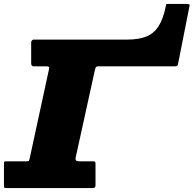

<svg xmlns="http://www.w3.org/2000/svg" viewBox="-50 -950 978 970"><path d="M183 -615H119.5Q107.5 -615 107.5 -631V-735.5Q107.5 -741 111.2 -745.5Q115 -750 120 -750H592.5Q650 -750 688.2 -765Q726.5 -780 750.5 -816.8Q774.5 -853.5 787.5 -918Q789 -925 789.5 -927.5Q790 -930 797.5 -930H893.5Q900.5 -930 904.8 -928.5Q909 -927 907.5 -920L850 -629.5Q848.5 -621.5 846 -618.2Q843.5 -615 835.5 -615H446.5Q437 -615 434.2 -610Q431.5 -605 429.5 -596.5L332.5 -155Q330 -143.5 334.5 -139.2Q339 -135 351.5 -135H418.5Q425.5 -135 429 -133.5Q432.5 -132 432.5 -125V-15Q432.5 -5.5 428.8 -2.8Q425 0 416 0H-17.5Q-25 0 -27.5 -1.2Q-30 -2.5 -30 -10V-126Q-30 -132.5 -26.5 -133.8Q-23 -135 -16.5 -135H86.5Q95 -135 96.5 -138.5Q98 -142 100 -150L197.5 -600Q200 -610 196.5 -612.5Q193 -615 183 -615Z"/></svg>

Font: Besley* Fatface
Style: Italic
Weight: 900
Italic angle: -13°
Designer: Owen Earl
Foundry: indestructible type*
Version: Version 3.000; ttfautohint (v1.8.3)